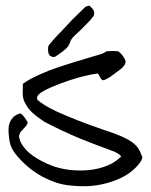

<svg xmlns="http://www.w3.org/2000/svg" viewBox="-20 -662 538 685"><path d="M284.7 -637.7Q287.6 -639.2 299.3 -642.1Q299.3 -642.1 304.2 -636.7Q309.1 -631.3 311 -629.9Q313 -626.5 314.5 -623.5Q317.9 -614.7 314 -605Q310.5 -600.1 302.2 -590.3Q267.1 -553.2 254.4 -542.5Q239.3 -529.8 232.4 -518.1Q227.1 -500 217.8 -490.7Q208.5 -481.4 195.8 -472.7Q192.9 -470.7 189.2 -468Q185.5 -465.3 184.6 -464.8Q183.1 -463.4 179 -461.2Q174.8 -459 174.3 -458.5Q169.4 -458.5 166.5 -459.5Q151.4 -462.4 151.4 -484.9Q151.4 -493.7 152.8 -497.6Q154.3 -502 159.7 -507.3Q160.2 -508.3 160.9 -509Q161.6 -509.8 162.1 -510.3Q162.6 -510.7 163.1 -511.2Q163.6 -511.7 163.6 -512.2Q175.8 -526.9 201.2 -552.7Q213.4 -565.4 223.1 -576.2Q232.9 -586.9 240 -594.2Q247.1 -601.6 260.3 -613.8Q266.1 -619.6 274.4 -627.7Q282.7 -635.7 284.7 -637.7ZM355.5 -476.1Q360.4 -480.5 367.2 -479.5Q370.6 -479.5 377.2 -479.7Q383.8 -480 387.2 -480L402.3 -479Q422.9 -462.4 428.2 -442.9Q427.7 -427.2 406.2 -412.1Q402.3 -409.7 392.8 -402.3Q383.3 -395 377 -390.4Q370.6 -385.7 362.1 -381.1Q353.5 -376.5 347.2 -375.5Q340.8 -378.4 336.4 -387.7Q332 -397 328.6 -399.9Q284.7 -394 229.5 -376Q146.5 -348.1 121.1 -327.6Q108.9 -317.9 113.3 -306.2Q133.8 -287.1 179.2 -265.6Q246.6 -234.4 350.1 -198.7Q351.6 -198.2 363.3 -194.3Q375 -190.4 378.4 -189.2Q381.8 -188 392.8 -183.8Q403.8 -179.7 408.9 -177.5Q414.1 -175.3 423.3 -170.9Q432.6 -166.5 438.2 -163.1Q443.8 -159.7 450.7 -155Q457.5 -150.4 462.6 -145.3Q467.8 -140.1 471.7 -134.8Q479 -124.5 486.3 -105.5Q487.8 -103 487.8 -100.6Q487.8 -98.1 486.8 -95.5Q485.8 -92.8 485.1 -91.3Q484.4 -89.8 482.4 -86.7Q480.5 -83.5 480 -82.5Q448.7 -40.5 392.8 -19Q336.9 2.4 277.8 2.4H272Q233.9 1.5 206.5 -3.7Q179.2 -8.8 145 -24.9Q93.3 -48.8 50.3 -95.2Q30.3 -116.7 22.2 -133.1Q14.2 -149.4 11.7 -176.3Q10.3 -188 10.3 -198.7Q10.3 -224.6 25.4 -241.7Q36.6 -254.4 53.7 -257.3Q66.4 -248.5 79.1 -224.6Q77.1 -218.3 72.8 -212.6Q68.4 -207 62.3 -200.9Q56.2 -194.8 53.2 -190.9Q45.4 -175.8 49.3 -168Q53.7 -147.9 75.2 -125Q95.2 -105 127.7 -87.9Q160.2 -70.8 189.9 -63Q227.1 -53.7 265.6 -53.7Q327.6 -53.7 374 -76.2Q392.6 -85 412.6 -104Q403.8 -115.7 377.4 -125Q318.4 -146.5 271 -165.5Q198.2 -195.8 137.7 -228Q111.8 -245.1 95.5 -260Q79.1 -274.9 69.3 -294.9Q61 -308.6 61 -331.5Q61 -335.9 61.3 -344.2Q61.5 -352.5 61.5 -356.9V-362.8Q67.4 -367.2 73.5 -371.1Q79.6 -375 87.2 -379.2Q94.7 -383.3 99.4 -385.7Q104 -388.2 113.8 -392.6Q123.5 -397 126.7 -398.4Q129.9 -399.9 141.4 -404.5Q152.8 -409.2 154.8 -410.2Q195.8 -426.3 311.5 -460.4Q314.5 -461.4 322.3 -463.6Q330.1 -465.8 335.2 -467.3Q340.3 -468.8 346.2 -471.2Q352.1 -473.6 355.5 -476.1Z"/></svg>

Font: Avessa
Style: Medium
Weight: 500
Designer: Arman Khorramak
Foundry: Arman Khorramak
Version: Version 1.000; ttfautohint (v1.8.1)